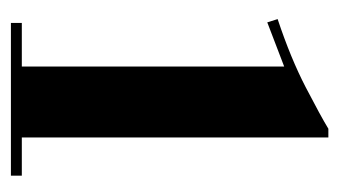

<svg xmlns="http://www.w3.org/2000/svg" viewBox="-155 -467 622 352"><g transform="rotate(90 156.0 -291.0)"><path d="M232 -20H302V0H22V-20H102V-501L21 -470L15 -489Q87 -513 140 -540.5Q193 -568 216 -582H232Z"/></g></svg>

Font: Rozha One
Style: Regular
Weight: 400
Designer: Tim Donaldson, Indian Type Foundry
Foundry: Indian Type Foundry
Version: Version 1.301;PS 1.0;hotconv 1.0.78;makeotf.lib2.5.61930; tt